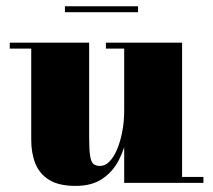

<svg xmlns="http://www.w3.org/2000/svg" viewBox="-20 -600 700 630"><path d="M228 10Q173 10 141.2 -9.8Q109.5 -29.5 96 -63.5Q82.5 -97.5 82.5 -141V-440.5H12V-460H272.5V-150.5Q272.5 -108.5 275.8 -88.2Q279 -68 286.8 -61.8Q294.5 -55.5 308.5 -55.5Q325 -55.5 339.2 -70Q353.5 -84.5 364.2 -110Q375 -135.5 381.2 -168.2Q387.5 -201 387.5 -237.5H405Q405 -199 397.2 -156Q389.5 -113 370.2 -75.2Q351 -37.5 316.5 -13.8Q282 10 228 10ZM387.5 0V-440.5H327.5V-460H577.5V-19.5H647.5V0ZM193 -560V-579.5H433V-560Z"/></svg>

Font: Bodoni Moda 11pt Black
Style: Regular
Weight: 900
Designer: Owen Earl
Foundry: indestructible type
Version: Version 2.004